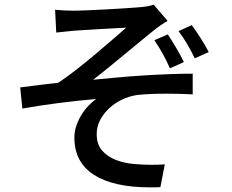

<svg xmlns="http://www.w3.org/2000/svg" viewBox="-20 -762 996 826"><path d="M702 -614Q719 -588 737.5 -557Q756 -526 771 -495L711 -468Q697 -500 680.5 -530Q664 -560 644 -589ZM805 -654Q822 -631 842.5 -599Q863 -567 878 -538L818 -511Q803 -542 785.5 -572Q768 -602 748 -628ZM217 -720Q237 -718 256.5 -717Q276 -716 299 -716Q314 -716 352.5 -717.5Q391 -719 435 -721.5Q479 -724 520 -726.5Q561 -729 582 -731Q620 -734 641 -742L701 -672Q688 -665 670 -652.5Q652 -640 640 -630Q614 -609 580.5 -581.5Q547 -554 511.5 -524.5Q476 -495 442 -467.5Q408 -440 381 -419Q432 -424 488 -429Q544 -434 599.5 -437.5Q655 -441 708.5 -443Q762 -445 809 -445V-356Q752 -359 696 -359Q658 -359 625.5 -357.5Q593 -356 568 -353Q535 -348 504 -333Q473 -318 449 -295.5Q425 -273 410.5 -245Q396 -217 396 -185Q396 -140 420 -113.5Q444 -87 479.5 -73.5Q515 -60 556.5 -56.5Q598 -53 632 -53Q649 -53 663 -53.5Q677 -54 689 -55L670 43Q659 44 647.5 44Q636 44 625 44Q468 44 384 -10Q300 -64 300 -170Q300 -197 308.5 -221.5Q317 -246 330.5 -268Q344 -290 360.5 -307Q377 -324 393 -336Q321 -330 238 -319.5Q155 -309 76 -295L67 -386Q105 -391 150 -396.5Q195 -402 231 -406Q267 -430 308.5 -462.5Q350 -495 390.5 -529Q431 -563 466 -593.5Q501 -624 523 -643Q508 -642 477 -640.5Q446 -639 411.5 -637Q377 -635 346 -633Q315 -631 300 -630Q281 -628 260.5 -626Q240 -624 222 -622Z"/></svg>

Font: Kinto Sans Med
Style: Regular
Weight: 500
Designer: Authors: Ryoko NISHIZUKA  (kana & ideographs); Paul D. Hunt (Latin, Greek & Cyrillic); Wenlong ZHANG  (bopomofo); Sandol
Foundry: Adobe Systems Incorporated, ookami Inc.
Version: Version 0.001